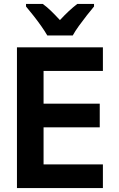

<svg xmlns="http://www.w3.org/2000/svg" viewBox="-20 -954 603 974"><path d="M66 0V-714H502V-594H201V-428H486V-308H201V-120H502V0ZM220 -774Q208 -795 189 -822Q170 -849 149 -875.5Q128 -902 112 -921V-934H197Q218 -919 239.5 -898Q261 -877 284 -852Q308 -878 329 -897.5Q350 -917 372 -934H457V-921Q441 -902 420.5 -876Q400 -850 380.5 -823Q361 -796 349 -774Z"/></svg>

Font: Noto Sans Mono SemiCondensed
Style: Bold
Weight: 700
Width: 4
Designer: Monotype Design Team
Foundry: Monotype Imaging Inc.
Version: Version 2.014